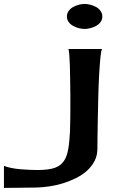

<svg xmlns="http://www.w3.org/2000/svg" viewBox="-255 -713 573 953"><path d="M252.9 -630.9Q252.9 -615.2 244.1 -603.5Q235.4 -591.8 222.2 -584.5Q209 -577.1 193.4 -573.2Q177.7 -569.3 165 -569.3Q151.4 -569.3 136.2 -573.2Q121.1 -577.1 107.9 -584.5Q94.7 -591.8 85.9 -603.5Q77.1 -615.2 77.1 -630.9Q77.1 -646.5 85.9 -658.7Q94.7 -670.9 107.9 -678.2Q121.1 -685.5 136.2 -689.5Q151.4 -693.4 165 -693.4Q177.7 -693.4 193.4 -689.5Q209 -685.5 222.2 -678.2Q235.4 -670.9 244.1 -658.7Q252.9 -646.5 252.9 -630.9ZM-70.3 130.9Q-22.5 130.9 7.3 123Q37.1 115.2 54.7 95.7Q72.3 76.2 80.1 43.9Q87.9 11.7 90.8 -37.1Q92.8 -58.6 92.8 -79.6Q92.8 -100.6 93.8 -123Q93.8 -137.7 94.2 -168.5Q94.7 -199.2 94.2 -236.3Q93.8 -273.4 93.3 -313Q92.8 -352.5 91.8 -386.2Q90.8 -419.9 88.9 -442.9Q86.9 -465.8 84 -469.7H252Q247.1 -464.8 243.7 -430.2Q240.2 -395.5 237.3 -345.2Q234.4 -294.9 232.9 -236.8Q231.4 -178.7 230.5 -125.5Q229.5 -72.3 229 -31.7Q228.5 8.8 228.5 23.4Q228.5 58.6 214.4 85.9Q200.2 113.3 176.3 134.8Q152.3 156.2 121.6 171.4Q90.8 186.5 57.6 196.8Q24.4 207 -8.8 211.9Q-42 216.8 -70.3 217.8Q-111.3 218.8 -152.8 218.8Q-194.3 218.8 -235.4 219.7V110.4Q-220.7 116.2 -199.2 120.6Q-177.7 125 -154.3 127Q-130.9 128.9 -108.4 129.9Q-85.9 130.9 -70.3 130.9Z"/></svg>

Font: Cherry Cream Soda
Style: Regular
Weight: 400
Designer: Font Diner, Inc
Foundry: Font Diner, Inc
Version: Version 1.000